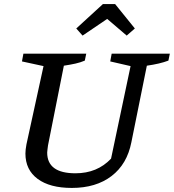

<svg xmlns="http://www.w3.org/2000/svg" viewBox="-20 -914 855 944"><path d="M333 10Q225 10 165 -34.5Q105 -79 105 -159Q105 -177 110 -204L194 -589L88 -612L95 -650H404L397 -616Q376 -607 351.5 -601.5Q327 -596 294 -591L216 -199Q215 -188 213.5 -179.5Q212 -171 212 -164Q212 -62 351 -62Q458 -62 526 -134L622 -589L522 -612L529 -650H815L808 -616Q766 -600 702 -591L626 -215Q605 -107 528.5 -48.5Q452 10 333 10ZM546 -894 643 -774 603 -739 507 -821 386 -739 355 -774 486 -894Z"/></svg>

Font: Piazzolla SC Medium
Style: Italic
Weight: 500
Italic angle: -11.3°
Designer: Juan Pablo del Peral
Foundry: Huerta Tipografica
Version: Version 1.330